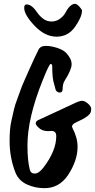

<svg xmlns="http://www.w3.org/2000/svg" viewBox="-20 -958 495 1000"><path d="M248 -276 231 -275Q202 -275 184 -290.5Q166 -306 166 -316Q166 -326 179 -332.5Q192 -339 264.5 -372Q337 -405 365.5 -419Q394 -433 407.5 -433Q421 -433 438 -418.5Q455 -404 455 -390.5Q455 -377 450 -368.5Q445 -360 434.5 -352.5Q424 -345 416.5 -340.5Q409 -336 394.5 -329.5Q380 -323 377 -321Q355 -311 355 -299L358 -290Q384 -241 384 -193Q384 -121 333 -44Q287 22 212 22Q162 22 120 2.5Q78 -17 61 -58Q30 -136 30 -224Q30 -288 39 -327Q48 -366 52.5 -387Q57 -408 70 -442.5Q83 -477 88 -492Q93 -507 110.5 -546.5Q128 -586 132 -595Q160 -658 179 -696Q189 -719 217.5 -719Q246 -719 278 -708.5Q310 -698 325 -682Q353 -652 353 -623.5Q353 -595 317 -538Q306 -522 306 -490Q304 -476 291 -476Q283 -476 277 -481Q271 -486 269.5 -491.5Q268 -497 265.5 -507Q263 -517 262 -520Q252 -548 252 -612Q252 -625 244 -625Q236 -625 202 -539Q123 -343 123 -200Q123 -123 135 -75Q140 -54 161 -54Q182 -54 206 -85Q273 -172 273 -249Q273 -276 248 -276ZM119 -935Q146 -935 176 -890Q187 -874 205.5 -860Q224 -846 248.5 -846Q273 -846 292.5 -860.5Q312 -875 321 -892Q345 -938 371 -938Q380 -938 393.5 -923.5Q407 -909 407 -902Q407 -870 371 -818.5Q335 -767 274.5 -767Q214 -767 160 -824Q106 -881 106 -917Q106 -935 119 -935Z"/></svg>

Font: Devonshire
Style: Regular
Weight: 400
Designer: Astigmatic (AOETI)
Foundry: Astigmatic (AOETI)
Version: Version 1.001